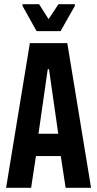

<svg xmlns="http://www.w3.org/2000/svg" viewBox="-20 -893 462 913"><path d="M122 -688H300L413 0H292L269 -151H151L128 0H9ZM257 -257 213 -564H207L163 -257ZM87 -865V-873H166L211 -802L258 -873H336V-865L268 -745H154Z"/></svg>

Font: Saira ExtraCondensed
Style: Bold
Weight: 700
Width: 2
Designer: Hector Gatti with collaboration of the Omnibus-Type team
Foundry: Omnibus-Type
Version: Version 0.072; ttfautohint (v1.8)